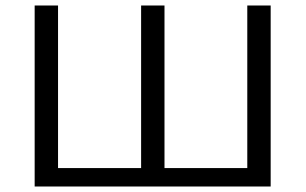

<svg xmlns="http://www.w3.org/2000/svg" viewBox="-20 -678 1111 698"><path d="M964 -658V0H106V-658H191V-67H493V-658H578V-67H879V-658Z"/></svg>

Font: Ysabeau SC Medium
Style: Regular
Weight: 500
Designer: Christian Thalmann (Catharsis Fonts)
Version: Version 0.003